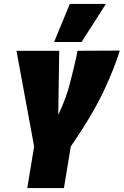

<svg xmlns="http://www.w3.org/2000/svg" viewBox="-20 -959 631 979"><path d="M119 0 154 -212 64 -700H282L277 -373Q315 -453 334 -524.5Q353 -596 370 -672Q371 -679 372.5 -686Q374 -693 375 -700L591 -701Q588 -693 585.5 -685Q583 -677 581 -670Q554 -594 522.5 -524Q491 -454 447.5 -379Q404 -304 341 -212L306 0ZM256 -745 336 -939H520L396 -745Z"/></svg>

Font: Georama Semi Condensed Black
Style: Italic
Weight: 900
Width: 4
Italic angle: -9°
Designer: Jean-Baptiste Levee
Foundry: Production Type
Version: Version 1.000